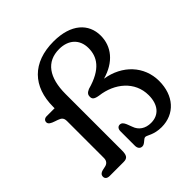

<svg xmlns="http://www.w3.org/2000/svg" viewBox="-193 -860 1018 1018"><g transform="rotate(-45 316.0 -351.5)"><path d="M410.5 -386C508 -413.5 560 -478.5 560 -559.5C560 -649.5 492 -715 361 -715C202 -715 114.5 -622.5 114.5 -471V-460.5H55.5C40 -460.5 30.5 -452 30.5 -439C30.5 -425 44.5 -417.5 67 -410L83 -404.5C103 -397.5 113 -389 113 -366V-88.5C113 -68 101.5 -56 84.5 -52.5L63.5 -48C47.5 -44 39 -36 39 -22C39 -8.5 49 0 67.5 0H172C201.5 0 209 -15.5 209 -50.5V-472.5C209 -596 258 -665.5 353.5 -665.5C422 -665.5 467.5 -625.5 467.5 -558.5C467.5 -495.5 435 -436.5 315.5 -404C294.5 -395 289.5 -385 289.5 -371.5C289.5 -354.5 297.5 -346 329 -341C432 -328.5 516.5 -260 516.5 -156.5C516.5 -87 482 -43.5 421.5 -43.5C379.5 -43.5 348.5 -64 336.5 -100L325 -130C318.5 -145 311 -155 297 -155C283.5 -155 275 -144 275 -127.5V-19C275 -1 284 12 300.5 12C320.5 12 333 -13.5 347.5 -13C361 -12.5 387.5 12 445 12C544.5 12 609 -62 609 -170.5C609 -282.5 528 -367.5 410.5 -386Z"/></g></svg>

Font: dr Title
Style: Regular
Weight: 400
Version: Version 1.000;hotconv 1.0.109;makeotfexe 2.5.65596